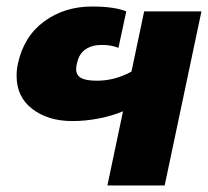

<svg xmlns="http://www.w3.org/2000/svg" viewBox="-20 -570 639 590"><path d="M358 -228Q325 -214 284 -206Q243 -198 202 -198Q128 -198 79.5 -235Q31 -272 31 -337Q31 -357 35 -374Q53 -458 115.5 -504Q178 -550 263 -550Q331 -550 368 -535L344 -423Q321 -432 293 -432Q263 -432 243 -418.5Q223 -405 217 -377Q214 -367 214 -358Q214 -339 229 -330.5Q244 -322 278 -322Q333 -322 384 -350L423 -535H599L486 0H310Z"/></svg>

Font: Prompt
Style: Bold Italic
Weight: 700
Italic angle: -12°
Designer: Katatrad Team
Foundry: CadsonDemak
Version: Version 1.001